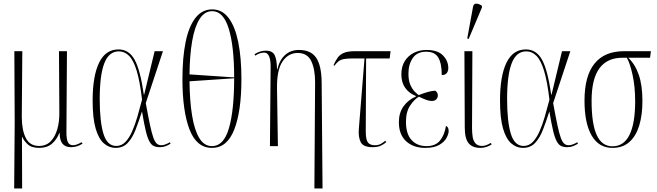

<svg xmlns="http://www.w3.org/2000/svg" viewBox="-20 -825 3709 1084"><path d="M60 239 63 -134 61 -536H106L103 -166Q103 -90 126 -45.5Q149 -1 200 -1Q240 -1 265.5 -26.5Q291 -52 303.5 -95.5Q316 -139 315 -193L313 -536H358L355 -78Q355 -37 364 -21Q373 -5 392 -5Q400 -5 411.5 -8.5Q423 -12 441 -22L446 -14Q415 6 381 6Q316 6 317 -74H315Q300 -36 272.5 -13Q245 10 201 10Q157 10 135 -11.5Q113 -33 105 -53H104L105 239Z M632 10Q596 10 566.5 -15.5Q537 -41 520 -99.5Q503 -158 503 -257Q503 -396 539.5 -471Q576 -546 649 -546Q708 -546 740 -488Q772 -430 792 -291H794L853 -536H900L803 -243Q817 -166 827 -119Q837 -72 846 -47.5Q855 -23 865.5 -14Q876 -5 891 -5Q902 -5 916 -10.5Q930 -16 939 -22L943 -14Q931 -6 916 0Q901 6 883 6Q863 6 848.5 -0.5Q834 -7 823 -27.5Q812 -48 802.5 -88Q793 -128 782 -194H781Q764 -141 746 -94Q728 -47 701.5 -18.5Q675 10 632 10ZM636 -1Q666 -1 687.5 -23Q709 -45 725.5 -82Q742 -119 755.5 -165.5Q769 -212 782 -262Q770 -365 752 -424.5Q734 -484 709 -509.5Q684 -535 651 -535Q595 -535 569 -468Q543 -401 543 -266Q543 -139 564 -70Q585 -1 636 -1Z M1177 10Q1090 10 1050 -94Q1010 -198 1010 -379Q1010 -500 1028 -588Q1046 -676 1083.5 -724Q1121 -772 1178 -772Q1234 -772 1270.5 -724Q1307 -676 1325 -587.5Q1343 -499 1343 -378Q1343 -197 1302.5 -93.5Q1262 10 1177 10ZM1302 -388Q1302 -564 1271.5 -663Q1241 -762 1178 -762Q1135 -762 1107 -718Q1079 -674 1065 -593.5Q1051 -513 1050 -405ZM1177 0Q1243 0 1272.5 -101Q1302 -202 1302 -383L1050 -366Q1051 -255 1064.5 -172.5Q1078 -90 1105.5 -45Q1133 0 1177 0Z M1755 239 1759 -360Q1759 -435 1737 -480.5Q1715 -526 1661 -526Q1607 -526 1574.5 -477Q1542 -428 1544 -323L1549 0H1504L1508 -451Q1508 -487 1499 -507.5Q1490 -528 1472 -528Q1463 -528 1450.5 -525Q1438 -522 1421 -511L1417 -519Q1448 -539 1481 -539Q1517 -539 1530 -515Q1543 -491 1544 -434H1546Q1558 -486 1589.5 -514.5Q1621 -543 1668 -543Q1735 -543 1765 -499Q1795 -455 1796 -360L1801 239Z M2084 6Q2030 6 2016 -23.5Q2002 -53 2006 -98L2038 -495H1973Q1940 -495 1921.5 -491.5Q1903 -488 1891.5 -479Q1880 -470 1868 -454L1863 -457Q1874 -482 1886.5 -499.5Q1899 -517 1921.5 -526.5Q1944 -536 1984 -536H2185L2180 -495H2047L2045 -84Q2045 -37 2057 -21Q2069 -5 2097 -5Q2117 -5 2131.5 -13.5Q2146 -22 2155 -30L2161 -23Q2144 -8 2126.5 -1Q2109 6 2084 6Z M2381 10Q2314 10 2273 -27.5Q2232 -65 2232 -135Q2232 -188 2258 -224.5Q2284 -261 2328 -280V-283Q2290 -298 2268 -328.5Q2246 -359 2246 -405Q2246 -450 2265.5 -480.5Q2285 -511 2317 -527Q2349 -543 2388 -543Q2451 -543 2481 -512Q2511 -481 2511 -441Q2511 -423 2502 -412Q2493 -401 2474 -401Q2474 -467 2454.5 -500Q2435 -533 2386 -533Q2335 -533 2310.5 -497.5Q2286 -462 2286 -409Q2286 -370 2297 -345.5Q2308 -321 2321.5 -307.5Q2335 -294 2344 -288Q2404 -312 2437 -313Q2442 -310 2447 -303.5Q2452 -297 2452 -286Q2452 -274 2443.5 -264.5Q2435 -255 2418 -255Q2404 -255 2388.5 -260.5Q2373 -266 2345 -279Q2319 -264 2295.5 -229Q2272 -194 2272 -137Q2272 -69 2303.5 -34.5Q2335 0 2388 0Q2438 0 2463.5 -30.5Q2489 -61 2498 -114Q2513 -108 2513 -85Q2513 -69 2501 -46.5Q2489 -24 2460 -7Q2431 10 2381 10Z M2692 10Q2648 10 2626 -16Q2604 -42 2604 -105L2602 -536H2647L2645 -101Q2645 -75 2648.5 -52.5Q2652 -30 2664.5 -15.5Q2677 -1 2703 -1Q2723 -1 2751 -18L2756 -10Q2743 -1 2726.5 4.5Q2710 10 2692 10ZM2626 -605 2618 -608 2650 -783Q2653 -805 2669 -804.5Q2685 -804 2701 -792V-783Z M2932 10Q2896 10 2866.5 -15.5Q2837 -41 2820 -99.5Q2803 -158 2803 -257Q2803 -396 2839.5 -471Q2876 -546 2949 -546Q3008 -546 3040 -488Q3072 -430 3092 -291H3094L3153 -536H3200L3103 -243Q3117 -166 3127 -119Q3137 -72 3146 -47.5Q3155 -23 3165.5 -14Q3176 -5 3191 -5Q3202 -5 3216 -10.5Q3230 -16 3239 -22L3243 -14Q3231 -6 3216 0Q3201 6 3183 6Q3163 6 3148.5 -0.5Q3134 -7 3123 -27.5Q3112 -48 3102.5 -88Q3093 -128 3082 -194H3081Q3064 -141 3046 -94Q3028 -47 3001.5 -18.5Q2975 10 2932 10ZM2936 -1Q2966 -1 2987.5 -23Q3009 -45 3025.5 -82Q3042 -119 3055.5 -165.5Q3069 -212 3082 -262Q3070 -365 3052 -424.5Q3034 -484 3009 -509.5Q2984 -535 2951 -535Q2895 -535 2869 -468Q2843 -401 2843 -266Q2843 -139 2864 -70Q2885 -1 2936 -1Z M3438 10Q3361 10 3320.5 -59.5Q3280 -129 3280 -257Q3280 -396 3336.5 -466Q3393 -536 3503 -536H3655L3650 -499H3527Q3566 -462 3586.5 -402.5Q3607 -343 3607 -255Q3607 -176 3589 -116.5Q3571 -57 3533.5 -23.5Q3496 10 3438 10ZM3438 1Q3502 1 3534 -63.5Q3566 -128 3566 -253Q3566 -335 3551.5 -401.5Q3537 -468 3519 -499H3494Q3408 -499 3364 -439Q3320 -379 3320 -256Q3320 -126 3349 -62.5Q3378 1 3438 1Z"/></svg>

Font: Noto Serif Display ExtraCondensed ExtraLight
Style: Regular
Weight: 200
Width: 2
Designer: Monotype Design Team
Foundry: Monotype Imaging Inc.
Version: Version 2.009